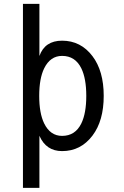

<svg xmlns="http://www.w3.org/2000/svg" viewBox="-20 -752 626 968"><path d="M293 -470.2Q233.4 -470.2 202.6 -407.2Q177.7 -356 177.7 -268.6Q177.7 -181.2 202.6 -129.9Q233.4 -66.9 293 -66.9Q359.4 -66.9 390.1 -129.9Q415 -181.2 415 -268.6Q415 -356 390.1 -407.2Q359.4 -470.2 293 -470.2ZM95.7 -732.4H178.7V-469.7Q206.1 -546.9 293 -546.9Q387.2 -546.9 446.3 -468.8Q502.9 -394 502.9 -268.6Q502.9 -143.1 446.3 -68.4Q387.2 9.8 293 9.8Q212.4 9.8 178.7 -67.4V195.3H95.7Z"/></svg>

Font: Consola Mono
Style: Book
Weight: 400
Monospace: yes
Version: Version 2.001